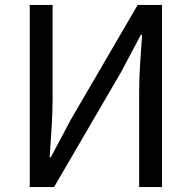

<svg xmlns="http://www.w3.org/2000/svg" viewBox="-20 -754 773 774"><path d="M100 0H198L469 -465L548 -614H553C548 -540 541 -462 541 -385V0H633V-734H535L264 -269L185 -120H180C185 -194 192 -276 192 -352V-734H100Z"/></svg>

Font: Noto Sans JP
Style: Regular
Weight: 400
Designer: Ryoko NISHIZUKA  (kana, bopomofo & ideographs); Paul D. Hunt (Latin, Greek & Cyrillic); Sandoll Communications , Soo-you
Foundry: Adobe
Version: Version 2.002;hotconv 1.0.116;makeotfexe 2.5.65601